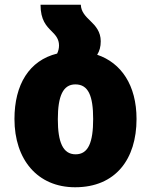

<svg xmlns="http://www.w3.org/2000/svg" viewBox="-20 -780 636 810"><path d="M390 -549C400 -565 405 -583 405 -606C405 -646 383 -671 362 -691C340 -712 322 -731 321 -760H151C151 -695 176 -670 198 -648C214 -632 229 -616 229 -588C229 -576 226 -564 221 -554C103 -525 41 -423 41 -278C41 -107 138 10 297 10C468 10 556 -109 556 -278C556 -421 491 -515 390 -549ZM299 -129C245 -129 224 -181 224 -277C224 -375 246 -424 298 -424C353 -424 373 -375 373 -278C373 -180 353 -129 299 -129Z"/></svg>

Font: Noto Sans Georgian SemiCondensed Black
Style: Regular
Weight: 900
Width: 4
Designer: Monotype Design Team, Akaki Razmadze
Foundry: Google LLC
Version: Version 2.005